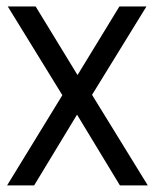

<svg xmlns="http://www.w3.org/2000/svg" viewBox="-20 -562 468 582"><path d="M259 -274.5 428 0H343.5L213.5 -214.5L83.5 0H1.5L169 -273.5L3.5 -542.5H88L215 -334.5L342 -542.5H424Z"/></svg>

Font: Encode Sans Condensed
Style: Regular
Weight: 400
Width: 3
Designer: Multiple Designers
Foundry: Impallari Type
Version: Version 2.000